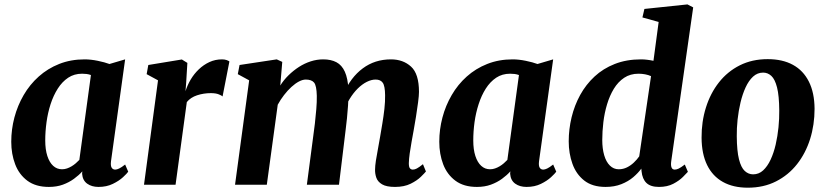

<svg xmlns="http://www.w3.org/2000/svg" viewBox="-20 -837 3746 870"><path d="M483 -106.5Q480.5 -86 486 -77.2Q491.5 -68.5 502 -68.5Q509.5 -68.5 520 -73.5Q530.5 -78.5 547 -91.5L561 -59Q555.5 -51 537.5 -34.2Q519.5 -17.5 491.2 -3.8Q463 10 426.5 10Q395.5 10 375 -4.8Q354.5 -19.5 352 -49.5L353 -60.5Q337.5 -43 315.2 -26.8Q293 -10.5 264.8 -0.2Q236.5 10 201.5 10Q142 10 104.2 -18Q66.5 -46 48.8 -92.5Q31 -139 31 -194.5Q31 -250.5 45.2 -304.5Q59.5 -358.5 87.2 -406.2Q115 -454 155.5 -490.2Q196 -526.5 248.2 -547.2Q300.5 -568 363.5 -568Q391 -568 422.8 -561.5Q454.5 -555 476 -547L547 -568ZM392 -497Q382.5 -500.5 372.2 -501.8Q362 -503 352 -503Q316 -503 288.8 -484.8Q261.5 -466.5 241.8 -435.5Q222 -404.5 209.2 -365Q196.5 -325.5 190.8 -283.2Q185 -241 185 -200.5Q185 -159.5 194.5 -130.2Q204 -101 221 -85.5Q238 -70 261 -70Q273 -70 283.8 -73.8Q294.5 -77.5 304.5 -83.5Q314.5 -89.5 323.2 -97Q332 -104.5 339.5 -112.5Z M632.5 0 696 -473 644.5 -501 652 -542.5 804 -567.5 829 -552 823.5 -461 820.5 -423.5Q829 -451 844.2 -476.8Q859.5 -502.5 881 -523Q902.5 -543.5 929 -555.8Q955.5 -568 986 -568Q998 -568 1007 -564.8Q1016 -561.5 1019.5 -558.5L988.5 -400Q985 -404 971.2 -409.5Q957.5 -415 935 -415Q919 -415 903.2 -412.5Q887.5 -410 873 -405.2Q858.5 -400.5 846.8 -392.8Q835 -385 826.5 -374.5L775.5 0Z M1259 -556.5 1250 -449.5Q1265.5 -474.5 1287.5 -496Q1309.5 -517.5 1334.8 -533.8Q1360 -550 1388 -559Q1416 -568 1444.5 -568Q1480 -568 1504.5 -555Q1529 -542 1542.5 -512.2Q1556 -482.5 1559 -432Q1559 -424 1559 -415.5Q1559 -407 1558.5 -398Q1558 -389 1557 -379.5L1536.5 -410.5Q1552.5 -449 1574.5 -478Q1596.5 -507 1623.8 -527.2Q1651 -547.5 1683 -557.8Q1715 -568 1751.5 -568Q1806.5 -568 1842.5 -535.2Q1878.5 -502.5 1878.5 -420.5Q1878.5 -404.5 1874.5 -373.8Q1870.5 -343 1865 -308.5Q1859.5 -274 1854.5 -247Q1850 -222 1845 -194.5Q1840 -167 1836.5 -141.8Q1833 -116.5 1832.5 -97.5Q1832.5 -79.5 1837.8 -74Q1843 -68.5 1850.5 -68.5Q1859.5 -68.5 1869.2 -73.8Q1879 -79 1896.5 -93L1910 -60Q1904.5 -53 1887.2 -36Q1870 -19 1840.8 -4.5Q1811.5 10 1770 10Q1731 10 1711.2 -1.8Q1691.5 -13.5 1685.2 -31.8Q1679 -50 1679.5 -68.5Q1679.5 -84 1683.2 -108.8Q1687 -133.5 1692.5 -161.8Q1698 -190 1702.5 -218Q1707 -244.5 1712.5 -277.2Q1718 -310 1721.8 -343.5Q1725.5 -377 1725 -405.5Q1724.5 -448 1714.2 -462.2Q1704 -476.5 1682 -476.5Q1663 -476.5 1642 -466Q1621 -455.5 1601 -435.8Q1581 -416 1564.2 -388.5Q1547.5 -361 1536.5 -327.5L1559.5 -410Q1559 -386.5 1557 -358.2Q1555 -330 1552.2 -301Q1549.5 -272 1546 -247L1516 0H1370.5L1399 -217Q1403 -244.5 1406.8 -277Q1410.5 -309.5 1413.2 -342.2Q1416 -375 1415.5 -403Q1414.5 -449.5 1403 -463Q1391.5 -476.5 1365.5 -476.5Q1351.5 -476.5 1334.8 -467.8Q1318 -459 1300.5 -443Q1283 -427 1267 -406.2Q1251 -385.5 1238.5 -362.5L1189 0H1045L1109 -473L1057.5 -501L1065.5 -542.5L1234 -568Z M2422.5 -106.5Q2420 -86 2425.5 -77.2Q2431 -68.5 2441.5 -68.5Q2449 -68.5 2459.5 -73.5Q2470 -78.5 2486.5 -91.5L2500.5 -59Q2495 -51 2477 -34.2Q2459 -17.5 2430.8 -3.8Q2402.5 10 2366 10Q2335 10 2314.5 -4.8Q2294 -19.5 2291.5 -49.5L2292.5 -60.5Q2277 -43 2254.8 -26.8Q2232.5 -10.5 2204.2 -0.2Q2176 10 2141 10Q2081.5 10 2043.8 -18Q2006 -46 1988.2 -92.5Q1970.5 -139 1970.5 -194.5Q1970.5 -250.5 1984.8 -304.5Q1999 -358.5 2026.8 -406.2Q2054.5 -454 2095 -490.2Q2135.5 -526.5 2187.8 -547.2Q2240 -568 2303 -568Q2330.5 -568 2362.2 -561.5Q2394 -555 2415.5 -547L2486.5 -568ZM2331.5 -497Q2322 -500.5 2311.8 -501.8Q2301.5 -503 2291.5 -503Q2255.5 -503 2228.2 -484.8Q2201 -466.5 2181.2 -435.5Q2161.5 -404.5 2148.8 -365Q2136 -325.5 2130.2 -283.2Q2124.5 -241 2124.5 -200.5Q2124.5 -159.5 2134 -130.2Q2143.5 -101 2160.5 -85.5Q2177.5 -70 2200.5 -70Q2212.5 -70 2223.2 -73.8Q2234 -77.5 2244 -83.5Q2254 -89.5 2262.8 -97Q2271.5 -104.5 2279 -112.5Z M3021.5 -106.5Q3019 -88.5 3022.8 -78.5Q3026.5 -68.5 3037.5 -68.5Q3045.5 -68.5 3055.5 -73.2Q3065.5 -78 3083 -91.5L3097 -58.5Q3091 -52 3074.5 -35.2Q3058 -18.5 3030.8 -4.2Q3003.5 10 2966 10Q2928 10 2909.2 -8Q2890.5 -26 2887 -61L2886 -73Q2872 -53.5 2849.5 -34.2Q2827 -15 2795.5 -2.5Q2764 10 2724 10Q2664 10 2627.2 -19Q2590.5 -48 2573.8 -95Q2557 -142 2557 -196.5Q2557 -251.5 2570 -305.5Q2583 -359.5 2609 -406.8Q2635 -454 2674 -490.2Q2713 -526.5 2765.8 -547.2Q2818.5 -568 2885 -568Q2898 -568 2912.5 -566.2Q2927 -564.5 2941 -561.5L2964.5 -737.5L2891 -758L2900 -796.5L3095 -817L3121 -803.5ZM2930 -492Q2918 -497.5 2903.5 -500.2Q2889 -503 2873 -503Q2836 -503 2808.2 -484.5Q2780.5 -466 2761.5 -434.8Q2742.5 -403.5 2730.8 -364.5Q2719 -325.5 2714 -283.5Q2709 -241.5 2709 -202.5Q2709 -163.5 2717.8 -133.5Q2726.5 -103.5 2743.5 -86.8Q2760.5 -70 2783.5 -70Q2803.5 -70 2820.8 -78.5Q2838 -87 2852.2 -100.5Q2866.5 -114 2876.5 -128.5Z M3458.5 -569Q3526 -569 3573 -543.2Q3620 -517.5 3645.2 -467.2Q3670.5 -417 3671 -344Q3671 -271.5 3650.8 -207Q3630.5 -142.5 3591.5 -93Q3552.5 -43.5 3496.2 -15Q3440 13.5 3368.5 13.5Q3302.5 13.5 3255.8 -12.5Q3209 -38.5 3184.2 -89Q3159.5 -139.5 3159 -212.5Q3158.5 -285.5 3178.8 -350Q3199 -414.5 3237.8 -463.8Q3276.5 -513 3332.2 -541Q3388 -569 3458.5 -569ZM3438 -508Q3412 -508 3392.2 -489.8Q3372.5 -471.5 3358.5 -441Q3344.5 -410.5 3335.5 -372.8Q3326.5 -335 3322.2 -295.2Q3318 -255.5 3318.5 -219.5Q3319 -153 3328.5 -115.2Q3338 -77.5 3354.8 -62.2Q3371.5 -47 3392.5 -47Q3418.5 -47 3438 -65Q3457.5 -83 3471.8 -113.5Q3486 -144 3494.8 -182Q3503.5 -220 3507.5 -260Q3511.5 -300 3511 -336.5Q3510.5 -403.5 3501 -440.8Q3491.5 -478 3475.2 -493Q3459 -508 3438 -508Z"/></svg>

Font: Merriweather ExtraBold
Style: Italic
Weight: 800
Italic angle: -7.8°
Version: Version 2.101